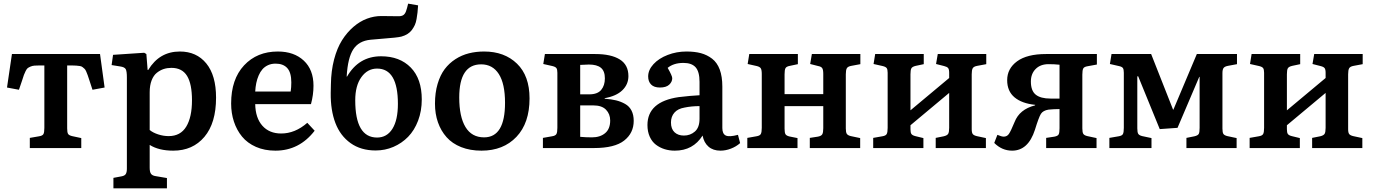

<svg xmlns="http://www.w3.org/2000/svg" viewBox="-20 -805 7464 1044"><path d="M142.1 0V-55.2L192.9 -64Q211.4 -66.9 216.3 -76.2Q221.2 -85.4 221.2 -109.9V-449.2H198.2Q179.7 -449.2 167.7 -448.2Q155.8 -447.3 145.8 -442.9Q135.7 -438.5 130.6 -434.6Q125.5 -430.7 119.4 -418.7Q113.3 -406.7 110.1 -397.7Q106.9 -388.7 100.1 -367.2L83 -316.9L18.1 -329.1L44.9 -511.2H523.9L548.8 -329.1L482.9 -316.9L465.8 -369.1Q460 -387.7 456.8 -396.2Q453.6 -404.8 449 -415.8Q444.3 -426.8 439.9 -430.7Q435.5 -434.6 429.4 -439.7Q423.3 -444.8 414.3 -446Q405.3 -447.3 394.8 -448.2Q384.3 -449.2 368.2 -449.2H345.2V-106.9Q345.2 -84.5 350.3 -76.7Q355.5 -68.8 372.1 -64.9L421.9 -54.2V0Z M596.7 219.2V162.1L641.1 153.8Q657.7 150.9 663.8 141.4Q669.9 131.8 669.9 111.8V-383.8Q669.9 -417 663.8 -428.7Q657.7 -440.4 632.8 -443.8L586.9 -451.2L594.7 -506.8L764.2 -518.1L775.9 -511.2L782.7 -424.8H786.1Q846.7 -524.9 958 -524.9Q1048.8 -524.9 1101.8 -460Q1154.8 -395 1154.8 -273.9Q1154.8 -136.2 1091.6 -61Q1028.3 14.2 921.9 14.2Q843.3 14.2 793.9 -17.1V106.9Q793.9 130.9 801.5 140.6Q809.1 150.4 827.1 152.8L887.7 163.1V219.2ZM897 -64.9Q961.4 -64.9 992.7 -116.5Q1023.9 -168 1023.9 -259.8Q1023.9 -348.6 997.1 -392.3Q970.2 -436 912.1 -436Q889.6 -436 870.1 -429.7Q850.6 -423.3 832.8 -409.2Q814.9 -395 804.4 -367.9Q793.9 -340.8 793.9 -303.2V-98.1Q811.5 -83.5 840.1 -74.2Q868.7 -64.9 897 -64.9Z M1477.5 14.2Q1418.5 14.2 1371.8 -6.3Q1325.2 -26.9 1296.1 -62.3Q1267.1 -97.7 1252 -143.6Q1236.8 -189.5 1236.8 -242.2Q1236.8 -374 1307.1 -449.5Q1377.4 -524.9 1490.7 -524.9Q1578.6 -524.9 1631.6 -475.6Q1684.6 -426.3 1684.6 -338.9Q1684.6 -289.1 1670.9 -238.8H1367.7Q1369.1 -163.6 1406.7 -121.3Q1444.3 -79.1 1508.8 -79.1Q1584.5 -79.1 1650.9 -137.2L1690.9 -94.2Q1607.4 14.2 1477.5 14.2ZM1367.7 -307.1H1560.5Q1564 -330.1 1564 -356.9Q1564 -410.6 1542 -434.8Q1520 -459 1478.5 -459Q1455.6 -459 1437.5 -450.7Q1419.4 -442.4 1407.2 -428.5Q1395 -414.6 1386.5 -394.8Q1377.9 -375 1373.5 -353.5Q1369.1 -332 1367.7 -307.1Z M2022.5 13.2Q1941.9 13.2 1886 -26.9Q1830.1 -66.9 1803.7 -136.2Q1777.3 -205.6 1778.3 -298.8L1779.3 -346.2Q1780.3 -419.4 1796.6 -481.7Q1813 -543.9 1840.1 -586.7Q1867.2 -629.4 1902.3 -659.4Q1937.5 -689.5 1975.8 -703.6Q2014.2 -717.8 2053.2 -717.8Q2099.6 -717.8 2141.6 -716.8Q2160.6 -715.8 2171.1 -721.7Q2181.6 -727.5 2187.5 -743.2Q2193.4 -759.3 2199.2 -785.2L2253.4 -775.9Q2252 -752 2250.2 -736.8Q2248.5 -721.7 2245.1 -701.9Q2241.7 -682.1 2235.6 -668.9Q2229.5 -655.8 2220 -642.6Q2210.4 -629.4 2196 -620.4Q2181.6 -611.3 2162.6 -606Q2150.4 -603 2125.5 -600.3Q2100.6 -597.7 2059.3 -594.5Q2018.1 -591.3 1994.6 -588.9Q1930.7 -582.5 1900.9 -536.6Q1871.1 -490.7 1865.2 -391.1L1866.2 -387.2Q1930.2 -499 2052.2 -499Q2153.8 -499 2213.6 -437.7Q2273.4 -376.5 2273.4 -264.2Q2273.4 -201.7 2253.4 -148.9Q2233.4 -96.2 2199 -61Q2164.6 -25.9 2119.1 -6.3Q2073.7 13.2 2022.5 13.2ZM2030.3 -57.1Q2084 -57.1 2113.8 -104.7Q2143.6 -152.3 2143.6 -240.2Q2143.6 -432.1 2030.3 -432.1Q1978.5 -432.1 1945.1 -385.7Q1911.6 -339.4 1911.6 -259.8Q1911.6 -57.1 2030.3 -57.1Z M2598.1 14.2Q2536.1 14.2 2487.5 -5.1Q2439 -24.4 2408.2 -59.1Q2377.4 -93.8 2361.3 -139.9Q2345.2 -186 2345.2 -241.2Q2345.2 -300.8 2359.4 -348.6Q2373.5 -396.5 2397.9 -429Q2422.4 -461.4 2456.5 -483.4Q2490.7 -505.4 2529.5 -515.1Q2568.4 -524.9 2612.3 -524.9Q2723.1 -524.9 2791.3 -458.7Q2859.4 -392.6 2859.4 -270Q2859.4 -135.7 2788.1 -60.8Q2716.8 14.2 2598.1 14.2ZM2612.3 -58.1Q2726.1 -58.1 2726.1 -246.1Q2726.1 -349.6 2692.4 -402.3Q2658.7 -455.1 2596.2 -455.1Q2477.1 -455.1 2477.1 -274.9Q2477.1 -170.4 2511 -114.3Q2544.9 -58.1 2612.3 -58.1Z M2932.1 0V-55.2L2981.9 -64Q3000.5 -66.9 3005.6 -76.4Q3010.7 -85.9 3010.7 -109.9V-409.2Q3010.7 -427.7 3005.4 -434.8Q3000 -441.9 2983.9 -445.8L2934.1 -457L2942.9 -511.2H3216.8Q3302.7 -511.2 3349.9 -481.9Q3397 -452.6 3397 -391.1Q3397 -346.2 3364 -314.2Q3331.1 -282.2 3267.1 -271L3269 -268.1Q3303.7 -265.6 3329.8 -259.3Q3356 -252.9 3378.9 -240Q3401.9 -227.1 3413.8 -203.9Q3425.8 -180.7 3425.8 -147.9Q3425.8 -81.5 3374 -40.8Q3322.3 0 3210 0ZM3134.8 -292H3184.1Q3229 -292 3249 -316.2Q3269 -340.3 3269 -378.9Q3269 -418.5 3247.6 -436.3Q3226.1 -454.1 3182.1 -454.1Q3163.1 -454.1 3134.8 -452.1ZM3198.7 -58.1Q3243.2 -58.1 3270.5 -81.1Q3297.9 -104 3297.9 -149.9Q3297.9 -185.1 3275.1 -208.5Q3252.4 -231.9 3206.1 -231.9H3134.8V-61Q3164.6 -58.1 3198.7 -58.1Z M3649.4 14.2Q3619.6 14.2 3593.8 6.1Q3567.9 -2 3546.6 -18.1Q3525.4 -34.2 3512.9 -61.8Q3500.5 -89.4 3500.5 -125Q3500.5 -252 3670.4 -276.9Q3734.9 -284.7 3783.7 -287.1V-359.9Q3783.7 -415 3762.5 -439Q3741.2 -462.9 3696.3 -462.9Q3643.1 -462.9 3610.4 -436Q3635.3 -392.6 3635.3 -379.9Q3635.3 -359.9 3618.7 -344.5Q3602.1 -329.1 3568.4 -329.1Q3536.1 -329.1 3520.3 -345.5Q3504.4 -361.8 3504.4 -389.2Q3504.4 -424.8 3533.4 -456.3Q3562.5 -487.8 3610.6 -506.3Q3658.7 -524.9 3712.4 -524.9Q3757.3 -524.9 3791 -515.9Q3824.7 -506.8 3852.1 -485.8Q3879.4 -464.8 3893.6 -426.8Q3907.7 -388.7 3907.7 -334V-108.9Q3907.7 -77.1 3926.5 -68.1Q3945.3 -59.1 3992.7 -71.8L4004.4 -26.9Q3982.9 -7.8 3954.3 3.2Q3925.8 14.2 3897.5 14.2Q3857.4 14.2 3832.5 -7.6Q3807.6 -29.3 3800.3 -67.9Q3748.5 14.2 3649.4 14.2ZM3698.7 -67.9Q3733.4 -67.9 3758.5 -89.8Q3783.7 -111.8 3783.7 -159.2V-228Q3740.7 -228 3702.6 -220.2Q3665.5 -213.9 3647 -192.4Q3628.4 -170.9 3628.4 -139.2Q3628.4 -104 3647.7 -85.9Q3667 -67.9 3698.7 -67.9Z M4043.5 0V-55.2L4093.3 -64Q4111.8 -66.9 4116.9 -76.4Q4122.1 -85.9 4122.1 -109.9V-402.8Q4122.1 -425.3 4116.7 -433.6Q4111.3 -441.9 4095.2 -445.8L4045.4 -457L4054.2 -511.2H4318.4V-456.1L4274.4 -446.8Q4255.9 -443.4 4251 -434.1Q4246.1 -424.8 4246.1 -400.9V-293H4456.5V-402.8Q4456.5 -425.8 4450.9 -434.3Q4445.3 -442.9 4429.2 -445.8L4385.3 -457L4394.5 -511.2H4658.2V-456.1L4608.4 -446.8Q4589.8 -443.4 4584.5 -433.6Q4579.1 -423.8 4579.1 -400.9V-106Q4579.1 -85 4584.7 -76.9Q4590.3 -68.8 4606.4 -64.9L4657.2 -54.2V0H4383.3V-55.2L4427.2 -62Q4445.8 -65.4 4451.2 -75Q4456.5 -84.5 4456.5 -107.9V-228H4246.1V-105Q4246.1 -83 4251.2 -75Q4256.3 -66.9 4272.5 -63L4316.4 -54.2V0Z M4728 0V-55.2L4777.8 -64Q4796.4 -66.9 4801.5 -76.4Q4806.6 -85.9 4806.6 -109.9V-409.2Q4806.6 -427.7 4801.3 -434.8Q4795.9 -441.9 4779.8 -445.8L4730 -457L4738.8 -511.2H5002.9V-456.1L4959 -446.8Q4940.4 -442.4 4935.5 -433.3Q4930.7 -424.3 4930.7 -400.9V-205.1L5141.1 -380.9V-409.2Q5141.1 -427.7 5135.5 -434.8Q5129.9 -441.9 5113.8 -445.8L5069.8 -457L5079.1 -511.2H5342.8V-456.1L5293 -446.8Q5274.4 -443.4 5269 -433.6Q5263.7 -423.8 5263.7 -400.9V-102.1Q5263.7 -83.5 5269.3 -76.2Q5274.9 -68.8 5291 -64.9L5340.8 -54.2V0H5067.9V-55.2L5111.8 -64Q5130.4 -68.4 5135.7 -77.4Q5141.1 -86.4 5141.1 -109.9V-299.8L4930.7 -124V-102.1Q4930.7 -83.5 4936 -76.2Q4941.4 -68.8 4957 -64.9L5001 -54.2V0Z M5483.4 14.2Q5428.2 14.2 5386.2 -27.8L5403.3 -71.8Q5426.3 -62 5437.5 -62Q5455.6 -62 5465.8 -76.7Q5476.1 -91.3 5496.6 -141.1Q5523.4 -210.4 5607.4 -231.9L5609.4 -234.9Q5536.6 -242.2 5496.6 -275.6Q5456.5 -309.1 5456.5 -369.1Q5456.5 -432.1 5510.5 -471.7Q5564.5 -511.2 5667.5 -511.2H5944.3V-454.1L5893.6 -444.8Q5875 -441.9 5870.1 -432.6Q5865.2 -423.3 5865.2 -398.9V-106.9Q5865.2 -85 5870.6 -76.9Q5876 -68.8 5892.6 -64.9L5942.4 -54.2V0H5668.5V-55.2L5713.4 -62Q5731.9 -65.4 5736.6 -74.5Q5741.2 -83.5 5741.2 -107.9V-211.9Q5710.9 -211.9 5681.6 -209Q5651.4 -204.1 5639.9 -185.8Q5628.4 -167.5 5607.4 -99.1Q5570.8 14.2 5483.4 14.2ZM5692.4 -269H5741.2V-453.1Q5712.4 -456.1 5681.6 -456.1Q5637.2 -456.1 5611.3 -429.9Q5585.4 -403.8 5585.4 -361.8Q5585.4 -311.5 5611.8 -290.3Q5638.2 -269 5692.4 -269Z M6012.2 0V-55.2L6063 -64Q6081.1 -66.9 6085.9 -76.2Q6090.8 -85.4 6090.8 -109.9V-409.2Q6090.8 -427.7 6085.7 -435.1Q6080.6 -442.4 6064 -445.8L6015.1 -457L6023.9 -511.2H6239.3L6358.9 -208L6360.8 -210L6487.8 -511.2H6706.1V-456.1L6656.2 -446.8Q6638.7 -443.4 6632.8 -434.8Q6627 -426.3 6627 -407.2V-106Q6627 -84.5 6632.3 -76.7Q6637.7 -68.8 6653.8 -64.9L6704.1 -54.2V0H6431.2V-55.2L6475.1 -64Q6493.7 -68.4 6498.3 -77.1Q6502.9 -85.9 6502.9 -109.9V-387.2H6501L6382.8 -109.9L6286.1 -103L6168.9 -390.1H6164.1V-106.9Q6164.1 -85 6169.4 -76.9Q6174.8 -68.8 6190.9 -64.9L6241.2 -54.2V0Z M6774.9 0V-55.2L6824.7 -64Q6843.3 -66.9 6848.4 -76.4Q6853.5 -85.9 6853.5 -109.9V-409.2Q6853.5 -427.7 6848.1 -434.8Q6842.8 -441.9 6826.7 -445.8L6776.9 -457L6785.6 -511.2H7049.8V-456.1L7005.9 -446.8Q6987.3 -442.4 6982.4 -433.3Q6977.5 -424.3 6977.5 -400.9V-205.1L7188 -380.9V-409.2Q7188 -427.7 7182.4 -434.8Q7176.8 -441.9 7160.6 -445.8L7116.7 -457L7126 -511.2H7389.6V-456.1L7339.8 -446.8Q7321.3 -443.4 7315.9 -433.6Q7310.5 -423.8 7310.5 -400.9V-102.1Q7310.5 -83.5 7316.2 -76.2Q7321.8 -68.8 7337.9 -64.9L7387.7 -54.2V0H7114.7V-55.2L7158.7 -64Q7177.2 -68.4 7182.6 -77.4Q7188 -86.4 7188 -109.9V-299.8L6977.5 -124V-102.1Q6977.5 -83.5 6982.9 -76.2Q6988.3 -68.8 7003.9 -64.9L7047.9 -54.2V0Z"/></svg>

Font: Literata Book SemiBold
Style: Regular
Weight: 600
Designer: Latin by Veronika Burian and Jose Scaglione. Greek by Irene Vlachou. Cyrillic by Vera Evstafieva
Foundry: TypeTogether
Version: Version 2.003;PS 002.003;hotconv 1.0.88;makeotf.lib2.5.64775